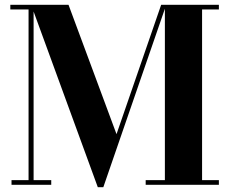

<svg xmlns="http://www.w3.org/2000/svg" viewBox="-20 -770 954 800"><path d="M28 -19.5V0H193.5V-19.5H120V-722L387.5 10H410.5L667 -733.5V-19.5H587V0H892V-19.5H822V-730.5H892V-750H651.5L465.5 -211L265.5 -750H23V-730.5H99V-19.5Z"/></svg>

Font: Bodoni* 11pt
Style: Bold
Weight: 700
Version: Version 2.3